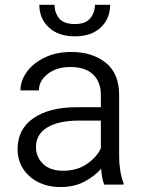

<svg xmlns="http://www.w3.org/2000/svg" viewBox="-20 -749 580 779"><path d="M402.8 0Q397.9 -11.7 394.8 -29.1Q391.6 -46.4 390.1 -64.5Q364.3 -34.2 322.8 -12.2Q281.2 9.8 226.1 9.8Q173.3 9.8 134 -10.5Q94.7 -30.8 73 -65.4Q51.3 -100.1 51.3 -143.6Q51.3 -225.1 115.7 -269.5Q180.2 -314 290.5 -314H389.2V-364.7Q389.2 -416.5 357.7 -446.8Q326.2 -477.1 265.6 -477.1Q209.5 -477.1 173.6 -449Q137.7 -420.9 137.7 -382.3H63Q63 -421.4 88.6 -457Q114.3 -492.7 160.9 -515.4Q207.5 -538.1 269.5 -538.1Q354.5 -538.1 408.9 -494.6Q463.4 -451.2 463.4 -363.8V-113.3Q463.4 -86.4 468 -56.6Q472.7 -26.9 481 -6.8V0ZM235.8 -56.2Q292.5 -56.2 332.5 -83.7Q372.6 -111.3 389.2 -147.5V-259.8H301.8Q218.3 -259.8 172.1 -232.2Q126 -204.6 126 -152.3Q126 -112.3 154.5 -84.2Q183.1 -56.2 235.8 -56.2ZM365.2 -729.5H426.8Q426.8 -673.3 388.7 -637.5Q350.6 -601.6 283.7 -601.6Q217.3 -601.6 178.5 -637.5Q139.6 -673.3 139.6 -729.5H201.2Q201.2 -698.2 219.7 -674.8Q238.3 -651.4 283.7 -651.4Q327.1 -651.4 346.2 -674.8Q365.2 -698.2 365.2 -729.5Z"/></svg>

Font: Vazirmatn RD FD Light
Style: Regular
Weight: 300
Designer: Saber Rastikerdar
Foundry: Saber Rastikerdar
Version: Version 33.003